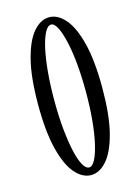

<svg xmlns="http://www.w3.org/2000/svg" viewBox="-111 -775 620 849"><g transform="rotate(-15 199.0 -350.0)"><path d="M199.5 11.5Q160 11.5 126.5 -27Q93 -65.5 72.8 -145.2Q52.5 -225 52.5 -349Q52.5 -473.5 72.8 -553.5Q93 -633.5 126.5 -672.2Q160 -711 199.5 -711Q238.5 -711 272 -672.2Q305.5 -633.5 325.8 -553.5Q346 -473.5 346 -349Q346 -225 325.8 -145.2Q305.5 -65.5 272 -27Q238.5 11.5 199.5 11.5ZM199.5 -23.5Q214 -23.5 227 -48Q240 -72.5 250.2 -117Q260.5 -161.5 266 -220.8Q271.5 -280 271.5 -349Q271.5 -418.5 266 -478Q260.5 -537.5 250.2 -582.2Q240 -627 227 -652.2Q214 -677.5 199.5 -677.5Q184 -677.5 170.8 -653Q157.5 -628.5 147.5 -584Q137.5 -539.5 132 -479.8Q126.5 -420 126.5 -349Q126.5 -278.5 132.2 -219Q138 -159.5 147.8 -115.5Q157.5 -71.5 170.8 -47.5Q184 -23.5 199.5 -23.5Z"/></g></svg>

Font: Imbue Thin
Style: Regular
Weight: 400
Version: Version 1.102